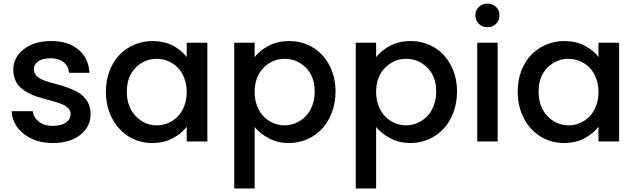

<svg xmlns="http://www.w3.org/2000/svg" viewBox="-20 -789 3548 1071"><path d="M485.8 -153.8Q485.8 -83 428.2 -37.1Q370.6 8.8 274.9 8.8Q177.2 8.8 113 -42Q48.8 -92.8 44.9 -168.9H163.1Q166 -134.3 196.5 -110.6Q227.1 -86.9 272.9 -86.9Q321.3 -86.9 347.7 -105.2Q374 -123.5 374 -152.8Q374 -169.9 363 -182.9Q352.1 -195.8 333.5 -204.3Q314.9 -212.9 291 -220Q267.1 -227.1 240.5 -234.1Q213.9 -241.2 187.5 -249.5Q161.1 -257.8 137.2 -270.8Q113.3 -283.7 94.7 -300.3Q76.2 -316.9 65.2 -342.8Q54.2 -368.7 54.2 -400.9Q54.2 -468.8 112.5 -514.4Q170.9 -560.1 266.1 -560.1Q359.9 -560.1 417.2 -512.5Q474.6 -464.8 479 -382.8H365.2Q362.3 -419.4 335 -441.7Q307.6 -463.9 262.2 -463.9Q217.3 -463.9 193.1 -447Q168.9 -430.2 168.9 -401.9Q168.9 -379.4 186 -363.8Q203.1 -348.1 230.7 -338.6Q258.3 -329.1 291.7 -320.6Q325.2 -312 358.9 -299.8Q392.6 -287.6 420.4 -270.8Q448.2 -253.9 466.6 -224.1Q484.9 -194.3 485.8 -153.8Z M570.8 -277.8Q570.8 -340.3 591.1 -393.6Q611.3 -446.8 646.2 -482.9Q681.2 -519 728.8 -539.6Q776.4 -560.1 830.6 -560.1Q895 -560.1 943.8 -534.7Q992.7 -509.3 1021.5 -471.2V-550.8H1136.7V0H1021.5V-82Q992.2 -43 942.6 -17.1Q893.1 8.8 828.6 8.8Q757.3 8.8 698.7 -27.1Q640.1 -63 605.5 -128.9Q570.8 -194.8 570.8 -277.8ZM1021.5 -275.9Q1021.5 -318.8 1007.6 -354.5Q993.7 -390.1 970.2 -413.1Q946.8 -436 917 -448.5Q887.2 -460.9 854.5 -460.9Q786.6 -460.9 737.1 -411.9Q687.5 -362.8 687.5 -277.8Q687.5 -192.4 737.3 -141.1Q787.1 -89.8 854.5 -89.8Q887.2 -89.8 917 -102.3Q946.8 -114.7 970.2 -137.9Q993.7 -161.1 1007.6 -196.8Q1021.5 -232.4 1021.5 -275.9Z M1400.4 -470.2Q1429.7 -508.3 1479.5 -534.2Q1529.3 -560.1 1592.3 -560.1Q1664.6 -560.1 1723.4 -525.4Q1782.2 -490.7 1816.9 -425.8Q1851.6 -360.8 1851.6 -277.8Q1851.6 -215.3 1831.3 -161.6Q1811 -107.9 1776.4 -70.6Q1741.7 -33.2 1693.8 -12.2Q1646 8.8 1592.3 8.8Q1529.8 8.8 1481 -16.8Q1432.1 -42.5 1400.4 -80.1V262.2H1286.6V-550.8H1400.4ZM1735.4 -277.8Q1735.4 -362.8 1685.8 -411.9Q1636.2 -460.9 1567.4 -460.9Q1499.5 -460.9 1450 -410.6Q1400.4 -360.4 1400.4 -275.9Q1400.4 -232.4 1414.6 -196.8Q1428.7 -161.1 1452.1 -137.9Q1475.6 -114.7 1505.4 -102.3Q1535.2 -89.8 1567.4 -89.8Q1600.1 -89.8 1630.1 -102.8Q1660.2 -115.7 1683.6 -138.9Q1707 -162.1 1721.2 -198.2Q1735.4 -234.4 1735.4 -277.8Z M2078.1 -470.2Q2107.4 -508.3 2157.2 -534.2Q2207 -560.1 2270 -560.1Q2342.3 -560.1 2401.1 -525.4Q2460 -490.7 2494.6 -425.8Q2529.3 -360.8 2529.3 -277.8Q2529.3 -215.3 2509 -161.6Q2488.8 -107.9 2454.1 -70.6Q2419.4 -33.2 2371.6 -12.2Q2323.7 8.8 2270 8.8Q2207.5 8.8 2158.7 -16.8Q2109.9 -42.5 2078.1 -80.1V262.2H1964.4V-550.8H2078.1ZM2413.1 -277.8Q2413.1 -362.8 2363.5 -411.9Q2314 -460.9 2245.1 -460.9Q2177.2 -460.9 2127.7 -410.6Q2078.1 -360.4 2078.1 -275.9Q2078.1 -232.4 2092.3 -196.8Q2106.4 -161.1 2129.9 -137.9Q2153.3 -114.7 2183.1 -102.3Q2212.9 -89.8 2245.1 -89.8Q2277.8 -89.8 2307.9 -102.8Q2337.9 -115.7 2361.3 -138.9Q2384.8 -162.1 2398.9 -198.2Q2413.1 -234.4 2413.1 -277.8Z M2642.1 0V-550.8H2755.9V0ZM2699.7 -637.2Q2670.4 -637.2 2651.1 -656Q2631.8 -674.8 2631.8 -704.1Q2631.8 -731.9 2651.1 -750.5Q2670.4 -769 2699.7 -769Q2727.5 -769 2746.8 -750.5Q2766.1 -731.9 2766.1 -704.1Q2766.1 -675.3 2747.1 -656.2Q2728 -637.2 2699.7 -637.2Z M2867.7 -277.8Q2867.7 -340.3 2887.9 -393.6Q2908.2 -446.8 2943.1 -482.9Q2978 -519 3025.6 -539.6Q3073.2 -560.1 3127.4 -560.1Q3191.9 -560.1 3240.7 -534.7Q3289.6 -509.3 3318.4 -471.2V-550.8H3433.6V0H3318.4V-82Q3289.1 -43 3239.5 -17.1Q3189.9 8.8 3125.5 8.8Q3054.2 8.8 2995.6 -27.1Q2937 -63 2902.3 -128.9Q2867.7 -194.8 2867.7 -277.8ZM3318.4 -275.9Q3318.4 -318.8 3304.4 -354.5Q3290.5 -390.1 3267.1 -413.1Q3243.7 -436 3213.9 -448.5Q3184.1 -460.9 3151.4 -460.9Q3083.5 -460.9 3033.9 -411.9Q2984.4 -362.8 2984.4 -277.8Q2984.4 -192.4 3034.2 -141.1Q3084 -89.8 3151.4 -89.8Q3184.1 -89.8 3213.9 -102.3Q3243.7 -114.7 3267.1 -137.9Q3290.5 -161.1 3304.4 -196.8Q3318.4 -232.4 3318.4 -275.9Z"/></svg>

Font: SVN-Poppins Medium
Style: Regular
Weight: 500
Designer: Ninad Kale (Devanagari), Jonny Pinhorn (Latin)
Foundry: Indian Type Foundry
Version: Version 3.002 2017